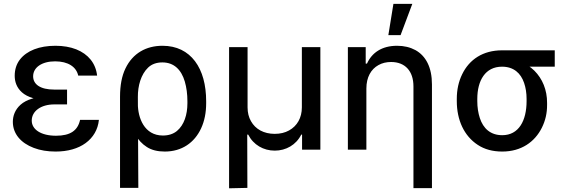

<svg xmlns="http://www.w3.org/2000/svg" viewBox="-20 -796 3029 1021"><path d="M255 -284.4C172.6 -284.4 119.7 -266.3 89.5 -239.3C59.3 -212.4 48.3 -179 48.3 -148.1C48.3 -84.5 90.9 -35.5 159.4 -9.6C193.9 3.6 232.6 9.9 275.9 9.9C340.2 9.9 395.2 -5.7 435.4 -35.2C475.5 -64.6 500.7 -106.5 506 -158.7H405.9C393.5 -101.9 354.4 -74.2 277.7 -74.2C198.5 -74.2 148.8 -107.2 148.8 -154.5C148.8 -205.6 198.5 -240.8 268.8 -240.8H336.6V-284.4ZM336.6 -319.6H268.8C193.9 -319.6 156.2 -347.7 156.2 -390.3C156.2 -436.8 201.7 -469.8 273.1 -469.8C342.3 -469.8 386 -440.3 396 -393.8H496.4C489 -460.2 448.9 -508.2 385.3 -533.7C353.3 -546.2 316.4 -552.6 274.9 -552.6C189.3 -552.6 122.2 -526.6 85.6 -479C67.5 -455.3 58.2 -426.5 58.2 -392.8C58.2 -362.9 67.8 -330.6 96.6 -305C125 -279.5 175.1 -262.1 255 -262.1H336.6Z M715.6 203.1 713.1 -279.8C712.7 -339.8 729.4 -400.2 767.8 -436.8C786.9 -454.9 812.1 -464.1 843.4 -464.1C905.5 -464.1 944.2 -425.1 962.7 -362.6C971.9 -331 976.6 -295.8 976.6 -257.1V-247.2C976.6 -186.1 959.2 -131.4 920.8 -99.4C901.3 -83.5 876.4 -75.3 845.9 -75.3C746.8 -75.6 713.1 -170.1 713.1 -244L655.2 -183.9C679 -105.5 709.9 -46.2 761 -14.2C786.2 2.1 818.2 9.9 856.2 9.9C946.7 9.9 1014.2 -36.9 1049.7 -114C1067.5 -152.7 1076.3 -197.1 1076.3 -247.2V-257.1C1076.3 -344.8 1056.5 -418 1017 -470.5C977.6 -522.7 919.7 -552.6 844.1 -552.6C757.1 -552.6 686.1 -512.8 647.4 -432.5C627.8 -392.4 618.3 -342 618.3 -281.6V203.1Z M1295.5 203.1 1294.7 -80.3H1299.7C1327.8 -25.2 1381.4 5 1441.1 5C1500.4 5 1554.7 -25.2 1582 -80.3H1586.3V0H1683.6V-545.5H1585.2V-225.1C1585.2 -169.7 1560.4 -126.1 1517 -102.3C1495.4 -90.2 1469.8 -84.2 1441.1 -84.2C1382.8 -84.2 1338.4 -109 1314.6 -151.6C1302.6 -172.6 1296.5 -197.1 1296.5 -225.1V-545.5H1198.2V205.3Z M1928.3 -325.3C1928.3 -385.3 1952.8 -427.9 1992.5 -449.9C2012.1 -460.9 2034.4 -466.3 2059.7 -466.3C2134.6 -466.3 2178.6 -417.6 2178.6 -336.6V204.5H2277V-346.9C2277 -437.9 2244.7 -498.6 2189.3 -529.5C2161.2 -544.7 2128.9 -552.6 2091.6 -552.6C2009.6 -552.6 1957 -514.9 1931.5 -457.7H1924.7V-545.5H1829.9V0H1928.3ZM2110.1 -609 2172.6 -775.6H2072.1L2045.1 -609Z M2409.1 -258.5C2409.1 -157.3 2448.2 -72.8 2520.6 -25.6C2556.5 -1.8 2600.1 9.9 2650.9 9.9C2751.8 9.9 2823.9 -41.2 2861.5 -116.8C2880.3 -154.5 2889.6 -195 2889.2 -238.6V-248.6C2889.6 -318.2 2864.3 -377.5 2821.7 -420.1C2800.1 -441.1 2775.2 -457.4 2747.2 -468.4C2713.1 -481.5 2693.5 -501.1 2676.8 -515.3C2668.3 -522.4 2659.1 -526.6 2649.5 -528.4C2548.3 -528.4 2475.9 -479.8 2437.9 -401.6C2418.7 -362.6 2409.1 -318.5 2409.1 -269.9ZM2518.1 -269.9C2518.1 -367.9 2560.7 -441.4 2649.5 -441.4C2711.6 -441.4 2749.3 -407 2767 -355.1C2775.9 -329.2 2780.2 -300.8 2780.2 -269.9V-258.5C2780.2 -154.1 2738.6 -77.1 2650.9 -77.1C2588.1 -77.1 2549.7 -112.9 2531.6 -168.3C2522.7 -195.7 2518.1 -225.9 2518.1 -258.5ZM2649.5 -528.4V-441.4H2930V-528.4Z"/></svg>

Font: Inter 465
Style: Regular
Weight: 400
Designer: Rasmus Andersson
Foundry: rsms
Version: Version 3.019;Glyphs 3.1.2 (3151)